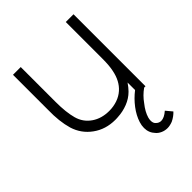

<svg xmlns="http://www.w3.org/2000/svg" viewBox="-226 -686 1061 1061"><g transform="rotate(-45 304.0 -156.0)"><path d="M546 207.5Q527 228 499 241.5Q476.5 250 458.5 250Q438.5 250 420.8 242.2Q403 234.5 391.5 221Q366.5 194.5 366.5 157.5Q366.5 137.5 373 117.5Q385.5 78 414 40.5Q442.5 3 480 -26V-84.5Q463.5 -60.5 448 -45Q421 -18 384.2 -3.8Q347.5 10.5 308.5 12.5Q304.5 13 299 13.2Q293.5 13.5 286.5 13.5Q211.5 13.5 156 -27Q100.5 -67 80 -133Q60.5 -200 62.5 -288.5V-562.5H123V-289.5Q123 -209 137.5 -156.5Q151.5 -104.5 196 -74Q238.5 -45 298 -45Q331 -45 361 -55.2Q391 -65.5 413.5 -85.5Q454.5 -122 467.5 -187.5Q475 -221 475 -276V-562.5H535.5V0H525Q489.5 25 464.5 60.5Q434 98.5 424 133.5Q421 145 421 155Q421 174 431.5 183.5Q445 197 461.5 197Q486 197 515.5 171Z"/></g></svg>

Font: Russisch Sans Light
Style: Regular
Weight: 300
Designer: Michael Sharanda (font) & Cristiano Sobral (main changes)
Foundry: Michael Sharanda
Version: Version 2.00;September 8, 2020;FontCreator 13.0.0.2681 64-bi